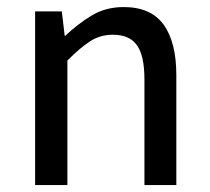

<svg xmlns="http://www.w3.org/2000/svg" viewBox="-20 -535 606 555"><path d="M81.5 0V-502H158.7L167 -431.6H168.9Q204.6 -465.8 245.1 -490.2Q285.6 -514.6 337.4 -514.6Q416 -514.6 452.9 -463.9Q489.7 -413.1 489.7 -317.4V0H397.5V-305.7Q397.5 -373.5 376 -404.1Q354.5 -434.6 306.2 -434.6Q269.5 -434.6 240.2 -415.5Q210.9 -396.5 174.8 -359.9V0Z"/></svg>

Font: Akatab Medium
Style: Regular
Weight: 500
Designer: SIL Global
Foundry: SIL Global
Version: Version 4.100